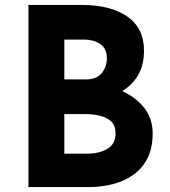

<svg xmlns="http://www.w3.org/2000/svg" viewBox="-20 -756 687 776"><path d="M311 -736Q426 -736 494 -689.5Q562 -643 562 -551Q562 -483 528.5 -437.5Q495 -392 437.5 -369.5Q380 -347 306 -347L283 -425Q374 -425 444.5 -400Q515 -375 556 -328.5Q597 -282 597 -217Q597 -157 575.5 -115.5Q554 -74 517.5 -48.5Q481 -23 435 -11.5Q389 0 340 0H95V-736ZM328 -435Q371 -435 391.5 -461Q412 -487 412 -520Q412 -558 386.5 -577Q361 -596 318 -596H240V-435ZM333 -135Q381 -135 414 -154.5Q447 -174 447 -217Q447 -249 429 -265.5Q411 -282 382.5 -288.5Q354 -295 323 -295H240V-135Z"/></svg>

Font: Reem Kufi Fun
Style: Regular
Weight: 400
Designer: Khaled Hosny
Version: Version 1.005